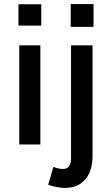

<svg xmlns="http://www.w3.org/2000/svg" viewBox="-20 -711 551 945"><path d="M328.1 -578.6V-690.9H440.4V-578.6ZM217.3 198.2 242.7 110.4Q268.6 120.6 290 120.6Q310.5 120.6 320.1 106.7Q329.6 92.8 329.6 68.4V-487.8H435.5V58.6Q435.5 103 420.7 138.2Q405.8 173.3 375.2 193.6Q344.7 213.9 298.8 213.9Q279.3 213.9 256.3 209.2Q233.4 204.6 217.3 198.2ZM70.8 -585V-689.9H183.1V-585ZM74.7 0V-487.8H178.7V0Z"/></svg>

Font: Acari Sans SemiBold
Style: Regular
Weight: 600
Designer: Alfredo Marco Pradil and Stefan Peev
Foundry: Hanken Design Co.
Version: Version 1.045;January 11, 2019;FontCreator 11.5.0.2425 64-bi